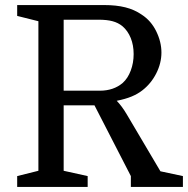

<svg xmlns="http://www.w3.org/2000/svg" viewBox="-20 -740 746 760"><path d="M543 -382Q525 -368 501 -358Q477 -348 442 -341Q451 -332 461.5 -318Q472 -304 482 -287L615 -62L704 -43V0H498V-43L354 -323H232V-64L327 -43V0H48V-43L132 -64V-656L48 -677V-720H392Q440 -720 476 -711Q512 -702 541 -682Q578 -658 598.5 -616Q619 -574 619 -532Q619 -490 598.5 -449.5Q578 -409 543 -382ZM232 -381H375Q430 -381 466 -412Q486 -430 497.5 -460.5Q509 -491 509 -526Q509 -561 497.5 -589.5Q486 -618 465 -636Q448 -650 425.5 -656Q403 -662 371 -662H232Z"/></svg>

Font: Domine
Style: Regular
Weight: 400
Designer: Pablo Impallari, Rodrigo Fuenzalida, Brenda Gallo
Foundry: Pablo Impallari, Rodrigo Fuenzalida, Brenda Gallo
Version: Version 2.000;September 19, 2022;FontCreator 14.0.0.2877 64-